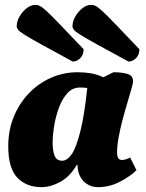

<svg xmlns="http://www.w3.org/2000/svg" viewBox="-20 -760 602 792"><path d="M151 12Q89 12 51.5 -27Q14 -66 14 -157Q14 -222 36.5 -277.5Q59 -333 98.5 -374.5Q138 -416 190 -439Q242 -462 300 -462Q330 -462 356 -457.5Q382 -453 406 -441L448 -462Q483 -462 506 -455Q529 -448 529 -424Q529 -418 522.5 -394.5Q516 -371 506 -338Q496 -305 486 -267.5Q476 -230 469.5 -194.5Q463 -159 463 -132Q463 -113 468.5 -106.5Q474 -100 484 -100Q489 -100 498 -102.5Q507 -105 517 -110L543 -58Q518 -33 475 -10.5Q432 12 385 12Q365 12 350 5Q335 -2 324 -13Q300 -40 300 -79H296Q269 -32 229 -10Q189 12 151 12ZM197 -174Q197 -137 205.5 -117Q214 -97 236 -97Q258 -97 276.5 -125Q295 -153 311.5 -218.5Q328 -284 340 -397Q326 -399 310 -399Q278 -399 256 -373.5Q234 -348 221 -310Q208 -272 202.5 -235Q197 -198 197 -174ZM280 -506Q197 -551 150 -577Q103 -603 81.5 -616.5Q60 -630 54.5 -637.5Q49 -645 49 -652Q49 -672 61 -692.5Q73 -713 90.5 -726.5Q108 -740 126 -740Q135 -740 144.5 -735.5Q154 -731 172.5 -714Q191 -697 226.5 -660Q262 -623 325 -557Q325 -534 311 -520Q297 -506 280 -506ZM510 -506Q427 -551 380 -577Q333 -603 311.5 -616.5Q290 -630 284.5 -637.5Q279 -645 279 -652Q279 -672 291 -692.5Q303 -713 320.5 -726.5Q338 -740 356 -740Q365 -740 374.5 -735.5Q384 -731 402.5 -714Q421 -697 456.5 -660Q492 -623 555 -557Q555 -534 541 -520Q527 -506 510 -506Z"/></svg>

Font: Petrona Black
Style: Italic
Weight: 900
Italic angle: -9°
Designer: Ringo R. Seeber
Foundry: Ringo R. Seeber
Version: Version 2.001; ttfautohint (v1.8.3)